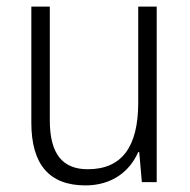

<svg xmlns="http://www.w3.org/2000/svg" viewBox="-20 -552 576 582"><path d="M455 -532H399V-241C399 -105 348 -39 246 -39C170 -39 131 -85 131 -187V-532H75V-180C75 -54 129 10 239 10C321 10 374 -34 399 -91H402L410 0H455Z"/></svg>

Font: Noto Sans Armenian SemiCondensed Light
Style: Regular
Weight: 300
Width: 4
Designer: Monotype Design Team
Foundry: Monotype Imaging Inc.
Version: Version 2.008